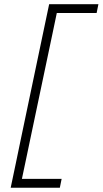

<svg xmlns="http://www.w3.org/2000/svg" viewBox="-20 -782 490 916"><path d="M31 113.5Q43.5 53 55.5 -3Q67 -59 80.5 -123.5L164.5 -524Q178 -589 190 -645.5Q202 -701.5 214.5 -762H449.5L441 -720H251Q240.5 -670 230.5 -622Q220 -573.5 208.5 -517.5L127 -130.5Q115.5 -75 105.2 -26.5Q95 22 84.5 71.5H274L265.5 113.5Z"/></svg>

Font: Heraclito ExtraLight
Style: Italic
Weight: 200
Italic angle: -12°
Designer: Kostas Bartsokas (font) & Cristiano Sobral (main changes)
Foundry: Kostas Bartsokas (font) & Cristiano Sobral (main changes)
Version: Version 1.00;July 8, 2020;FontCreator 13.0.0.2655 64-bit